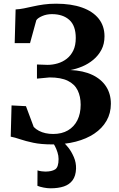

<svg xmlns="http://www.w3.org/2000/svg" viewBox="-20 -771 643 1039"><path d="M263.5 10.5Q202.5 10.5 160.2 1.5Q118 -7.5 88.8 -17.5Q59.5 -27.5 38 -31.5L42.5 -200.5L120.5 -196.5L162.5 -84Q174.5 -71.5 190.8 -63Q207 -54.5 226.8 -50.2Q246.5 -46 267.5 -46Q314.5 -46 347.8 -65.5Q381 -85 398.8 -120.5Q416.5 -156 416.5 -204.5Q416.5 -249 400.2 -282.2Q384 -315.5 347 -333.8Q310 -352 248 -352L180 -345.5V-422L237 -420Q265 -420 292.2 -428Q319.5 -436 341.5 -453.2Q363.5 -470.5 376.8 -498Q390 -525.5 390 -565.5Q390 -632 355.2 -663.2Q320.5 -694.5 261 -694.5Q232 -694.5 208 -684Q184 -673.5 176.5 -661.5L142.5 -537.5H59.5L64.5 -720Q86.5 -721 110 -725.8Q133.5 -730.5 160 -736.5Q186.5 -742.5 217 -746.8Q247.5 -751 284 -751Q365.5 -751 424 -730.2Q482.5 -709.5 514 -670Q545.5 -630.5 545.5 -574.5Q545.5 -533 528.8 -501.5Q512 -470 484.5 -447.2Q457 -424.5 424.5 -411Q392 -397.5 361 -392Q430.5 -389 479.5 -365.8Q528.5 -342.5 554.2 -302.8Q580 -263 580 -209.5Q580 -158.5 556.5 -117.5Q533 -76.5 490.5 -48Q448 -19.5 390.2 -4.5Q332.5 10.5 263.5 10.5ZM253.5 248Q236 248 215.8 244Q195.5 240 182.5 234.5L183 151Q193 154.5 205.8 156Q218.5 157.5 225 157.5Q259.5 157.5 278.2 145.8Q297 134 297 89.5Q297 71.5 291 53Q285 34.5 277.5 20Q270 5.5 264 0H304H323Q334.5 8 350.8 29Q367 50 379.8 79.5Q392.5 109 391.5 142Q390 181 373 204.2Q356 227.5 325.8 237.8Q295.5 248 253.5 248Z"/></svg>

Font: Merriweather 36pt
Style: Bold
Weight: 700
Designer: Eben Sorkin
Foundry: Eben Sorkin
Version: Version 2.100